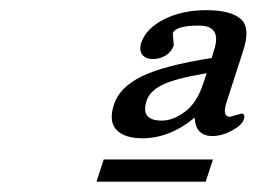

<svg xmlns="http://www.w3.org/2000/svg" viewBox="-20 -618 503 376"><path d="M382.8 -262.2H168.9L183.1 -305.7H397ZM267.1 -420.9Q254.4 -381.8 296.9 -381.8Q318.8 -381.8 342.3 -399.2Q365.7 -416.5 378.4 -455.6L384.8 -474.6Q323.7 -464.4 298.6 -452.1Q273.4 -439.9 267.1 -420.9ZM430.2 -389.2 452.6 -395.5H453.1Q460.9 -395.5 457.5 -384.3Q454.1 -373 434.3 -362.3Q414.6 -351.6 396 -351.6Q362.8 -351.6 361.3 -387.7Q312.5 -347.2 258.8 -347.2Q224.1 -347.2 208.3 -363.5Q192.4 -379.9 203.1 -413.3Q213.9 -446.8 257.3 -468.3Q300.8 -489.7 394.5 -504.4L399.4 -520.5Q414.6 -567.9 369.6 -567.9Q324.7 -567.9 318.4 -553.2L320.3 -528.8L319.8 -528.3Q315.9 -516.6 304.7 -509.5Q293.5 -502.4 279.3 -502.4Q265.1 -502.4 258.5 -511.2Q252 -520 256.8 -534.7Q266.1 -562.5 301.5 -580.3Q336.9 -598.1 384 -598.1Q431.2 -598.1 451.2 -581.1Q471.2 -564 456.1 -518.1L424.3 -419.9Q414.1 -389.6 430.2 -389.2Z"/></svg>

Font: RIT Rachana
Style: Bold Italic
Weight: 700
Designer: Hussain KH
Version: 1.4.7